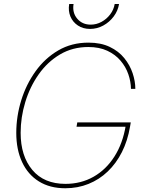

<svg xmlns="http://www.w3.org/2000/svg" viewBox="-20 -956 744 985"><path d="M314.9 9.8Q235.8 9.8 179.4 -25.4Q123 -60.5 93.3 -124.5Q63.5 -188.5 63.5 -274.4Q63.5 -358.9 88.9 -441.2Q114.3 -523.4 162.4 -590.3Q210.4 -657.2 278.8 -697.3Q347.2 -737.3 433.6 -737.3Q497.6 -737.3 543.2 -715.3Q588.9 -693.4 617.7 -657.7Q646.5 -622.1 660.4 -580.6Q674.3 -539.1 674.3 -500H651.9Q651.4 -537.1 638.4 -575Q625.5 -612.8 598.6 -644.5Q571.8 -676.3 530.5 -695.6Q489.3 -714.8 433.1 -714.8Q352.1 -714.8 287.6 -676.5Q223.1 -638.2 178.2 -574.2Q133.3 -510.3 109.6 -432.1Q85.9 -354 85.9 -274.4Q85.9 -155.8 145.8 -84.2Q205.6 -12.7 315.9 -12.7Q395.5 -12.7 460 -49.3Q524.4 -85.9 567.1 -153.1Q609.9 -220.2 625 -311.5L634.3 -305.7H372.6L376.5 -328.1H650.9L647 -305.7Q634.8 -233.9 605.5 -175.8Q576.2 -117.7 532.7 -76.2Q489.3 -34.7 434.1 -12.5Q378.9 9.8 314.9 9.8ZM441.9 -807.6Q406.2 -807.6 379.9 -825Q353.5 -842.3 341.3 -871.3Q329.1 -900.4 335 -935.5H357.4Q350.1 -891.1 376 -860.4Q401.9 -829.6 445.3 -829.6Q474.6 -829.6 500.7 -843.8Q526.9 -857.9 545.2 -882.1Q563.5 -906.2 568.4 -935.5H590.8Q585 -900.4 563.2 -871.3Q541.5 -842.3 509.8 -825Q478 -807.6 441.9 -807.6Z"/></svg>

Font: Inter 24pt Thin
Style: Italic
Weight: 250
Italic angle: -9.3988°
Version: Version 4.001;git-66647c0bb